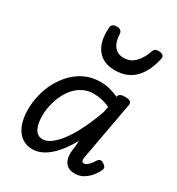

<svg xmlns="http://www.w3.org/2000/svg" viewBox="-201 -969 1025 1112"><g transform="rotate(30 311.5 -413.5)"><path d="M183 17Q142 17 111 -5.5Q80 -28 63.5 -70.5Q47 -113 47 -171Q47 -220 59 -269.5Q71 -319 95 -363.5Q119 -408 153.5 -443Q188 -478 233 -498.5Q278 -519 333 -519Q364 -519 394.5 -511.5Q425 -504 455 -490V-493Q458 -505 468.5 -510Q479 -515 498 -515Q525 -515 534.5 -507Q544 -499 540 -482L471 -104Q467 -87 468 -77.5Q469 -68 473 -64.5Q477 -61 483 -61Q493 -61 501.5 -67Q510 -73 520 -84.5Q530 -96 541 -114Q547 -123 555.5 -125.5Q564 -128 576 -121Q591 -113 596 -103.5Q601 -94 596 -83Q587 -62 569 -39Q551 -16 525.5 0Q500 16 467 16Q436 16 418.5 3.5Q401 -9 393.5 -29.5Q386 -50 386.5 -74.5Q387 -99 392 -124Q393 -132 393 -141.5Q393 -151 394 -161Q362 -103 327 -63Q292 -23 255.5 -3Q219 17 183 17ZM137 -181Q137 -146 144 -119.5Q151 -93 166.5 -78Q182 -63 205 -63Q241 -63 281 -100.5Q321 -138 360.5 -208.5Q400 -279 435 -378L442 -415Q410 -430 382 -435Q354 -440 331 -440Q295 -440 264 -425Q233 -410 209.5 -384Q186 -358 170 -324.5Q154 -291 145.5 -254Q137 -217 137 -181ZM368 -618Q290 -618 250 -669.5Q210 -721 217 -815Q218 -829 227 -836.5Q236 -844 253 -844Q271 -844 279.5 -836Q288 -828 289 -815Q290 -765 312.5 -735.5Q335 -706 376 -706Q422 -706 452 -737.5Q482 -769 497 -813Q502 -829 510 -835.5Q518 -842 534 -842Q554 -842 563.5 -833.5Q573 -825 569 -811Q555 -746 527.5 -703Q500 -660 460.5 -639Q421 -618 368 -618Z"/></g></svg>

Font: Playwrite DE VA
Style: Regular
Weight: 400
Designer: Veronika Burian, José Scaglione
Foundry: TypeTogether
Version: Version 1.002